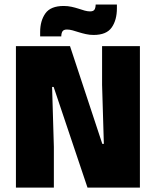

<svg xmlns="http://www.w3.org/2000/svg" viewBox="-20 -848 704 868"><path d="M296.5 -639.5 442.5 -197.5H449.5L441.5 -464.5V-639.5H612.5V0H375.5L222.5 -455H215.5L223.5 -184V0H52V-639.5ZM403 -690Q385 -690 368.2 -693.8Q351.5 -697.5 336.5 -702.2Q321.5 -707 308 -710.8Q294.5 -714.5 283 -714.5Q268.5 -714.5 263 -707Q257.5 -699.5 257 -684V-683.5H161.5V-703Q161.5 -754 185.2 -787.5Q209 -821 268 -821Q287 -821 303.8 -817.2Q320.5 -813.5 335 -808.8Q349.5 -804 362.5 -800.2Q375.5 -796.5 387 -796.5Q401.5 -796.5 406.8 -804Q412 -811.5 412.5 -827V-827.5H508.5V-810.5Q508.5 -757.5 485 -723.8Q461.5 -690 403 -690Z"/></svg>

Font: Anek Bangla ExtraBold
Style: Regular
Weight: 800
Designer: Sulekha Rajkumar (Bangla), Yesha Goshar (Latin)
Foundry: Ek Type
Version: Version 1.003